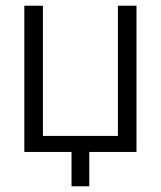

<svg xmlns="http://www.w3.org/2000/svg" viewBox="-20 -531 562 671"><path d="M392 -511H457V0H392ZM65 -511H130V0H65ZM123 0V-56H401V0ZM230 120V-20H292V120Z"/></svg>

Font: TikTok Sans 24pt Light
Style: Regular
Weight: 300
Version: Version 4.000